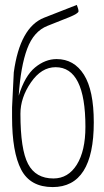

<svg xmlns="http://www.w3.org/2000/svg" viewBox="-20 -750 424 780"><path d="M292 -730Q299 -713 299 -704Q298 -695 261 -680L173 -645Q117 -623 90.5 -552Q64 -481 56 -361Q81 -442 122.5 -476Q164 -510 210 -510Q281 -510 321 -446.5Q361 -383 361 -253Q361 10 194 10Q103 10 66 -61Q29 -132 29 -274V-314Q29 -326 36 -456Q61 -639 159 -678ZM206 -477Q148 -477 105.5 -415Q63 -353 63 -288Q63 -143 94 -84Q125 -25 197 -25Q257 -25 292 -81Q327 -137 327 -235Q327 -477 206 -477Z"/></svg>

Font: Yanone Kaffeesatz Thin
Style: Regular
Weight: 250
Designer: Yanone (Cyrillic: Daniel Pouzeot)
Foundry: Yanone
Version: Version 1.003;PS 001.003;hotconv 1.0.88;makeotf.lib2.5.64775